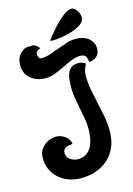

<svg xmlns="http://www.w3.org/2000/svg" viewBox="-126 -900 675 971"><g transform="rotate(-15 211.5 -414.5)"><path d="M91 -706 103 -705 110 -706Q121 -706 129.5 -698.5Q138 -691 145 -683Q137 -680 128.5 -674Q120 -668 120 -658Q120 -651 124 -641.5Q128 -632 137 -632Q161 -632 184.5 -640Q208 -648 232 -657Q256 -666 280.5 -674Q305 -682 331 -682Q348 -682 364.5 -677.5Q381 -673 393.5 -663.5Q406 -654 414 -640Q422 -626 422 -607Q422 -581 406.5 -567Q391 -553 367 -551Q365 -561 363 -569Q361 -577 357 -582.5Q353 -588 346 -590.5Q339 -593 327 -593Q306 -593 282 -583Q258 -573 233.5 -561Q209 -549 183.5 -539Q158 -529 133 -529Q87 -529 55.5 -554.5Q24 -580 24 -628Q24 -642 28.5 -656Q33 -670 42 -681Q51 -692 63.5 -699Q76 -706 91 -706ZM310 -560Q331 -560 348 -548Q340 -532 335.5 -519.5Q331 -507 331 -489Q331 -451 338 -413.5Q345 -376 353.5 -338.5Q362 -301 369 -263.5Q376 -226 376 -187Q376 -142 361 -106Q346 -70 319.5 -45.5Q293 -21 256 -7.5Q219 6 175 6Q142 6 112.5 -4.5Q83 -15 61 -34Q39 -53 26 -80.5Q13 -108 13 -143Q13 -162 20.5 -178Q28 -194 41 -205.5Q54 -217 71 -223.5Q88 -230 106 -230Q130 -230 152.5 -214Q175 -198 177 -173Q168 -172 159 -170.5Q150 -169 142.5 -165.5Q135 -162 130.5 -155.5Q126 -149 126 -138Q126 -116 145 -103.5Q164 -91 184 -91Q212 -91 229.5 -103.5Q247 -116 257 -135.5Q267 -155 271 -178.5Q275 -202 275 -225Q275 -253 270 -280.5Q265 -308 259.5 -336Q254 -364 249 -391.5Q244 -419 244 -447Q244 -465 245.5 -485Q247 -505 253 -521.5Q259 -538 272.5 -549Q286 -560 310 -560ZM202 -706Q212 -719 230 -741Q248 -763 268.5 -784Q289 -805 310.5 -820Q332 -835 349 -835Q357 -835 364 -829Q371 -823 376.5 -814.5Q382 -806 385 -797Q388 -788 388 -781Q388 -759 367 -744.5Q346 -730 318 -721Q290 -712 261 -708Q232 -704 216 -704Q210 -704 202 -706Z"/></g></svg>

Font: Gloria
Style: Regular
Weight: 400
Designer: Peter Wiegel
Foundry: Peter Wiegel
Version: Version 1.000